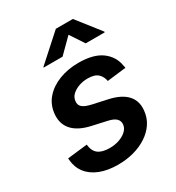

<svg xmlns="http://www.w3.org/2000/svg" viewBox="-185 -878 918 1001"><g transform="rotate(-30 274.5 -377.0)"><path d="M232.9 11.2Q170.4 11.2 124.5 -6.8Q78.6 -24.9 52.5 -58.3Q26.4 -91.8 22.5 -138.2Q22.5 -141.1 22.2 -143.3Q22 -145.5 22 -147.9L141.6 -161.6Q145.5 -121.6 168.9 -103.8Q192.4 -85.9 237.8 -85.9Q269 -85.9 295.4 -95.2Q321.8 -104.5 338.9 -120.4Q356 -136.2 358.4 -157.2Q360.8 -178.2 346.7 -192.6Q332.5 -207 297.9 -214.4L208 -234.4Q136.7 -251 103.8 -289.1Q70.8 -327.1 76.7 -384.8Q82 -437.5 115.5 -475.1Q148.9 -512.7 201.7 -532.7Q254.4 -552.7 316.9 -552.7Q407.2 -552.7 456.1 -516.4Q504.9 -480 513.7 -421.4Q514.6 -418.5 515.4 -414.8Q516.1 -411.1 516.6 -407.7L402.8 -394Q397.9 -422.4 378.7 -440.2Q359.4 -458 316.9 -458Q289.6 -458 264.6 -449.2Q239.7 -440.4 223.1 -425Q206.5 -409.7 204.1 -387.7Q200.7 -366.2 215.1 -352.3Q229.5 -338.4 268.1 -329.6L357.4 -310.1Q429.2 -294.4 462.4 -257.8Q495.6 -221.2 489.3 -165Q485.4 -124.5 463.9 -92Q442.4 -59.6 407.2 -36.4Q372.1 -13.2 327.4 -1Q282.7 11.2 232.9 11.2ZM261.7 -621.6H147.9L148.9 -625.5L304.2 -765.1H406.7L516.1 -625.5L515.1 -621.6H400.9L345.7 -705.1Z"/></g></svg>

Font: Inter SemiBold
Style: Italic
Weight: 600
Italic angle: -9.3988°
Designer: Rasmus Andersson
Foundry: rsms
Version: Version 4.001;git-66647c0bb